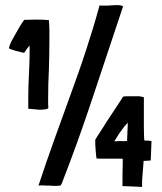

<svg xmlns="http://www.w3.org/2000/svg" viewBox="-20 -734 635 754"><path d="M538 0V-25C539 -35 542 -80 543 -89C544 -98 544 -102 544 -102L562 -103L572 -104L575 -180C563 -182 560 -182 547 -182C546 -184 545 -215 545 -233V-274V-314V-352L528 -356H478L464 -355C446 -328 431 -304 418 -285C405 -266 395 -250 387 -237C378 -224 372 -213 367 -206C362 -199 359 -193 357 -190C356 -188 355 -187 354 -185C353 -166 358 -115 359 -112C360 -111 365 -111 375 -111H443C454 -111 460 -111 462 -110V-92C461 -78 461 -34 461 -20V-3C484 -3 525 0 538 0ZM139 -303C146 -303 153 -304 160 -305C167 -306 170 -309 170 -312C169 -318 169 -324 169 -347C169 -385 170 -423 172 -460C173 -497 174 -534 174 -572V-613C174 -627 173 -641 172 -655C153 -657 139 -657 120 -657C91 -657 104 -656 75 -656C74 -655 70 -649 64 -640C58 -631 52 -620 45 -608C38 -595 31 -583 25 -572C19 -560 16 -551 15 -545C15 -544 18 -542 24 -540C29 -538 56 -530 63 -529C70 -528 74 -526 75 -527C78 -532 95 -555 96 -555C97 -552 96 -481 94 -450C92 -419 91 -371 91 -355V-307C98 -306 106 -306 115 -305C123 -304 131 -303 139 -303ZM429 -179C430 -180 433 -186 439 -195C444 -204 450 -213 457 -222C465 -233 470 -240 482 -252L479 -181C479 -179 456 -180 451 -180C447 -180 432 -179 429 -179ZM202 -4C210 -4 216 -6 218 -5L220 -9C221 -10 221 -11 222 -12C265 -122 306 -236 345 -354L463 -708V-709C460 -712 454 -713 445 -714C436 -714 427 -714 418 -713C408 -712 399 -712 390 -712H383C378 -712 374 -712 371 -713C355 -654 337 -595 318 -537C299 -478 278 -420 257 -362C236 -303 214 -244 193 -185C172 -126 151 -66 131 -5C134 -6 139 -6 148 -6C157 -5 166 -5 175 -5C184 -4 193 -4 202 -4Z"/></svg>

Font: Londrina Solid CC
Style: CC
Weight: 400
Designer: Marcelo Magalhaes
Foundry: Tipos Pereira
Version: Version 1.003;FEAKit 1.0